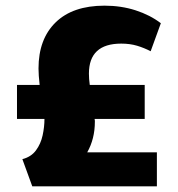

<svg xmlns="http://www.w3.org/2000/svg" viewBox="-20 -658 628 678"><path d="M94 0 59 -96Q90 -104 107 -127Q124 -150 130.5 -180Q137 -210 137 -238H40V-358H120Q118 -375 117 -390Q116 -405 116 -416Q116 -520 176.5 -579Q237 -638 349 -638Q408 -638 459 -621.5Q510 -605 548 -576L512 -477Q489 -489 464 -496.5Q439 -504 408 -504Q294 -504 294 -398Q294 -379 297 -358H491V-238H314Q315 -234 315 -231.5Q315 -229 315 -228Q315 -168 288 -120H534V0Z"/></svg>

Font: Braah One
Style: Regular
Weight: 400
Designer: Ashish Kumar
Foundry: Ashish Kumar
Version: Version 1.001; ttfautohint (v1.8.4.7-5d5b);gftools[0.9.29]